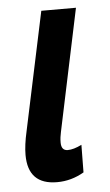

<svg xmlns="http://www.w3.org/2000/svg" viewBox="-45 -576 353 618"><g transform="rotate(-5 131.0 -267.0)"><path d="M202 -14 203 -103Q177 -90 158 -90Q137 -90 137 -116Q137 -125 138 -133Q139 -141 141 -150L224 -544H112L31 -162Q21 -118 21 -86Q21 10 115 10Q161 10 202 -14Z"/></g></svg>

Font: Noto Sans Display Condensed
Style: Bold Italic
Weight: 700
Width: 3
Designer: Monotype Design team
Foundry: Monotype Imaging Inc.
Version: 1.000